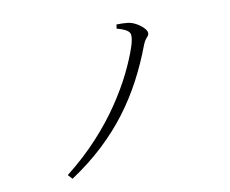

<svg xmlns="http://www.w3.org/2000/svg" viewBox="-100 -845 1200 1000"><g transform="rotate(-15 500.0 -344.5)"><path d="M155 -11Q256 -77 336.5 -150.5Q417 -224 477.5 -299Q538 -374 580 -443.5Q622 -513 647 -571Q655 -590 659 -605Q663 -620 663 -629Q663 -641 656 -649.5Q649 -658 634.5 -666Q620 -674 598 -682L603 -703Q619 -702 633 -700.5Q647 -699 662 -696Q682 -692 702.5 -678.5Q723 -665 737 -648.5Q751 -632 751 -619Q751 -610 745.5 -604Q740 -598 731.5 -589.5Q723 -581 714 -563Q671 -473 618.5 -392Q566 -311 501.5 -239.5Q437 -168 356 -104.5Q275 -41 174 14Z"/></g></svg>

Font: Noto Serif JP ExtraLight Light
Style: Regular
Weight: 300
Version: Version 2.003-H1;hotconv 1.1.1;makeotfexe 2.6.0